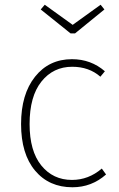

<svg xmlns="http://www.w3.org/2000/svg" viewBox="-20 -781 503 811"><path d="M284 -531Q364 -531 423 -480L404 -457Q356 -499 285 -499Q205 -499 155 -436.5Q105 -374 105 -257Q105 -143 154.5 -82Q204 -21 284 -21Q354 -21 410 -69L428 -44Q367 10 286 10Q187 10 128 -60.5Q69 -131 69 -257Q69 -383 128 -457Q187 -531 284 -531ZM421 -741 297 -640H278L152 -741L169 -761L287 -676L405 -761Z"/></svg>

Font: FiraSans
Style: Regular
Weight: 200
Designer: Carrois Corporate & Edenspiekermann AG
Foundry: Carrois Corporate GbR & Edenspiekermann AG
Version: Version 3.106;PS 003.106;hotconv 1.0.70;makeotf.lib2.5.58329